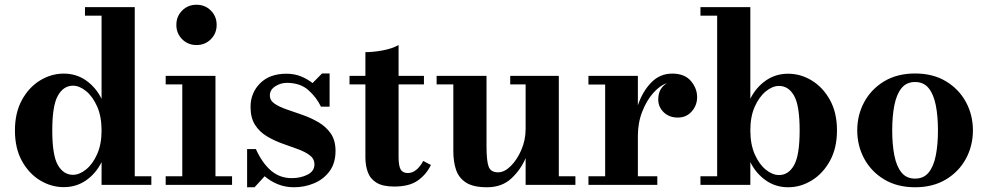

<svg xmlns="http://www.w3.org/2000/svg" viewBox="-20 -780 4167 810"><path d="M618.5 -36.5V0H408.5V-96Q384.5 -48 343.2 -19.2Q302 9.5 249 9.5Q196.5 9.5 149.2 -19Q102 -47.5 72.5 -101Q43 -154.5 43 -229.5Q43 -304.5 72.5 -358.2Q102 -412 149.2 -440.8Q196.5 -469.5 249 -469.5Q302 -469.5 343.2 -440.5Q384.5 -411.5 408.5 -363V-714H338.5V-750H548.5V-36.5ZM408.5 -229.5Q408.5 -288.5 389.8 -330.8Q371 -373 343 -395.8Q315 -418.5 288 -418.5Q248 -418.5 224.2 -376.5Q200.5 -334.5 200.5 -229.5Q200.5 -124.5 224.2 -83.5Q248 -42.5 288 -42.5Q315 -42.5 343 -65Q371 -87.5 389.8 -129.5Q408.5 -171.5 408.5 -229.5Z M724 -675Q724 -711 748.5 -735.5Q773 -760 809 -760Q845 -760 869.5 -735.5Q894 -711 894 -675Q894 -639 869.5 -614.5Q845 -590 809 -590Q773 -590 748.5 -614.5Q724 -639 724 -675ZM679 -36.5H749V-424H679V-460H889V-36.5H959V0H679Z M1054 10H1022.5V-151H1059.5Q1086 -92.5 1123 -60.5Q1160 -28.5 1210.5 -28.5Q1248.5 -28.5 1277.5 -43.2Q1306.5 -58 1306.5 -86.5Q1306.5 -110 1287 -124.8Q1267.5 -139.5 1236.8 -150.8Q1206 -162 1171.5 -174.2Q1137 -186.5 1106.2 -204.8Q1075.5 -223 1056.2 -252.8Q1037 -282.5 1037 -329Q1037 -388 1077.2 -428.5Q1117.5 -469 1188.5 -469Q1221.5 -469 1249 -458Q1276.5 -447 1298.5 -429.5L1338.5 -470H1370.5V-330H1334Q1315.5 -369 1281 -399.8Q1246.5 -430.5 1189.5 -430.5Q1164.5 -430.5 1141.5 -416Q1118.5 -401.5 1118.5 -377.5Q1118.5 -356 1138.5 -342.5Q1158.5 -329 1190 -318.2Q1221.5 -307.5 1257 -295Q1292.5 -282.5 1324 -264Q1355.5 -245.5 1375.5 -216.8Q1395.5 -188 1395.5 -143.5Q1395.5 -91.5 1370.2 -57.5Q1345 -23.5 1305 -6.8Q1265 10 1220.5 10Q1184 10 1152.8 -2.5Q1121.5 -15 1096.5 -36.5Z M1798 -84Q1778 -43 1742 -18Q1706 7 1643.5 7Q1595 7 1568.5 -9.2Q1542 -25.5 1531.8 -53.5Q1521.5 -81.5 1521.5 -116.5V-424H1454.5V-460H1521.5V-560Q1555.5 -560 1595.2 -567.5Q1635 -575 1661.5 -590V-460H1768.5V-424H1661.5V-118Q1661.5 -80.5 1670.2 -65.2Q1679 -50 1700.5 -50Q1720 -50 1736.8 -64Q1753.5 -78 1765.5 -101Z M2032.5 -460V-163.5Q2032.5 -100.5 2041.5 -76.8Q2050.5 -53 2081.5 -53Q2108 -53 2134.8 -79.5Q2161.5 -106 2179.5 -147.8Q2197.5 -189.5 2197.5 -236.5V-424H2132.5V-460H2337.5V-36.5H2407.5V0H2197.5V-113Q2176.5 -63.5 2136.8 -26.8Q2097 10 2034.5 10Q1976.5 10 1946 -9.8Q1915.5 -29.5 1904 -63.5Q1892.5 -97.5 1892.5 -141V-424H1822V-460Z M2462.5 -36.5H2533V-423.5H2462.5V-460H2671V-335.5Q2690 -393 2726.8 -431.2Q2763.5 -469.5 2816 -469.5Q2868.5 -469.5 2894.8 -438.2Q2921 -407 2921 -370.5Q2921 -335.5 2898.2 -309.8Q2875.5 -284 2839.5 -284Q2803.5 -284 2780.2 -306.2Q2757 -328.5 2757 -360.5Q2757 -407 2793.5 -429Q2765.5 -420.5 2737 -389Q2708.5 -357.5 2689.8 -310Q2671 -262.5 2671 -206V-36.5H2753V0H2462.5Z M3005.5 -714H2935V-750H3145.5V-363.5Q3169.5 -411.5 3210.8 -440.2Q3252 -469 3305 -469Q3357.5 -469 3404.5 -440.5Q3451.5 -412 3481.2 -358.5Q3511 -305 3511 -230Q3511 -155 3481.2 -101.2Q3451.5 -47.5 3404.5 -18.8Q3357.5 10 3305 10Q3252 10 3210.8 -19Q3169.5 -48 3145.5 -96V0H2935V-36.5H3005.5ZM3145.5 -230Q3145.5 -171 3164.2 -128.8Q3183 -86.5 3211 -64Q3239 -41.5 3266.5 -41.5Q3306.5 -41.5 3330 -83.2Q3353.5 -125 3353.5 -230Q3353.5 -335 3330 -376.2Q3306.5 -417.5 3266.5 -417.5Q3239 -417.5 3211 -394.8Q3183 -372 3164.2 -330.2Q3145.5 -288.5 3145.5 -230Z M3596.5 -230Q3596.5 -295 3626 -349.5Q3655.5 -404 3710.2 -437Q3765 -470 3840.5 -470Q3916 -470 3970.8 -437Q4025.5 -404 4055 -349.5Q4084.5 -295 4084.5 -230Q4084.5 -165 4055 -110.5Q4025.5 -56 3970.8 -23Q3916 10 3840.5 10Q3765 10 3710.2 -23Q3655.5 -56 3626 -110.5Q3596.5 -165 3596.5 -230ZM3744 -230Q3744 -170.5 3753 -124.5Q3762 -78.5 3783 -52.5Q3804 -26.5 3840.5 -26.5Q3877 -26.5 3898 -52.5Q3919 -78.5 3928 -124.5Q3937 -170.5 3937 -230Q3937 -289.5 3928 -335.5Q3919 -381.5 3898 -407.8Q3877 -434 3840.5 -434Q3804 -434 3783 -407.8Q3762 -381.5 3753 -335.5Q3744 -289.5 3744 -230Z"/></svg>

Font: Bodoni* 06pt
Style: Bold
Weight: 700
Version: Version 2.3